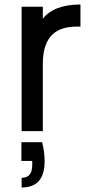

<svg xmlns="http://www.w3.org/2000/svg" viewBox="-20 -582 414 852"><path d="M167 49H75V132H123V150C123 187 109 207 76 207V250C142 250 178 214 178 133C178 109 175 80 167 49ZM76 0H170V-298C170 -425 233 -464 321 -464H337V-562C253 -562 199 -537 170 -499V-552H76Z"/></svg>

Font: Malmofest
Style: Regular
Weight: 400
Designer: Jonny Pinhorn (Poppins), Kolossal
Version: Version 1.004;Glyphs 3.1.2 (3151)